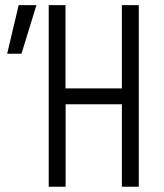

<svg xmlns="http://www.w3.org/2000/svg" viewBox="-20 -713 626 733"><path d="M445.3 0V-314.9H230.5V0H166V-693.4H230V-375.5H445.3V-693.4H509.8V0ZM7.3 -507.8 51.3 -693.4H119.1L62 -507.8Z"/></svg>

Font: Cascadia Mono PL Light
Style: Regular
Weight: 300
Monospace: yes
Designer: Aaron Bell
Foundry: Saja Typeworks
Version: Version 2404.023; ttfautohint (v1.8.4)